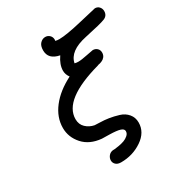

<svg xmlns="http://www.w3.org/2000/svg" viewBox="-190 -773 992 1065"><g transform="rotate(-30 306.5 -240.5)"><path d="M89.8 -160.2Q89.8 -228 136 -287.6Q182.1 -347.2 265.1 -389.2Q249 -411.1 249 -435.1Q249 -474.1 278.8 -517.1Q210 -530.3 210 -587.9Q210 -617.7 224.4 -632.3Q238.8 -647 256.8 -647Q272.9 -647 284.4 -636Q295.9 -625 295.9 -607.9Q295.9 -606.9 295.4 -604.5Q294.9 -602.1 294.9 -600.1Q306.2 -597.2 319.8 -597.2Q364.7 -597.2 469 -622.1Q573.2 -647 575.2 -647Q592.3 -647 602.5 -635.5Q612.8 -624 612.8 -607.9Q612.8 -579.1 586.4 -568.1Q560.1 -557.1 452.1 -534.2Q339.4 -510.3 325.2 -439Q336.4 -436 348.1 -436Q369.1 -436 407 -444.1Q444.8 -452.1 449.2 -452.1Q465.3 -452.1 476.6 -441.7Q487.8 -431.2 487.8 -414.1Q487.8 -406.2 485.4 -399.2Q482.9 -392.1 478.5 -387Q474.1 -381.8 469.5 -378.4Q464.8 -375 458 -372.1Q451.2 -369.1 447 -368.2Q442.9 -367.2 437 -366.2L431.2 -363.8Q175.3 -293 174.8 -168Q174.8 -133.8 197 -112.8Q219.2 -91.8 250 -85.9Q252.9 -85 282 -84.5Q311 -84 339.1 -79.6Q367.2 -75.2 398.7 -65.7Q430.2 -56.2 449.7 -33Q469.2 -9.8 469.2 22.9Q469.2 85 409.7 125.5Q350.1 166 274.9 166Q252.9 166 241.5 155Q230 144 230 128.9Q230 113.8 240 100.8Q250 87.9 267.1 85Q272 85 280 84.5Q288.1 84 308.1 80.6Q328.1 77.1 343.5 71.5Q358.9 65.9 371.3 54.9Q383.8 43.9 383.8 29.1Q383.8 14.2 362.8 7.6Q341.8 1 296.4 0Q251 -1 248 -1Q172.9 -7.8 131.3 -54.4Q89.8 -101.1 89.8 -160.2Z"/></g></svg>

Font: CMU Typewriter Text
Style: BoldItalic
Weight: 700
Italic angle: -14.04°
Version: Version 0.7.0